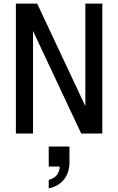

<svg xmlns="http://www.w3.org/2000/svg" viewBox="-20 -740 656 1064"><path d="M68 0V-720H186L474 -107L453 -104V-720H547V0H430L142 -613L163 -616V0ZM250 304V257Q280 249 295.5 229.5Q311 210 311 176L347 183H250V72H365V158Q365 215 335.5 253.5Q306 292 250 304Z"/></svg>

Font: Instrument Sans SemiCondensed Medium
Style: Regular
Weight: 500
Width: 4
Designer: Rodrigo Fuenzalida
Foundry: fragTYPE
Version: Version 1.000;gftools[0.9.28]